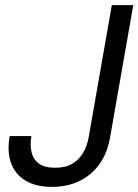

<svg xmlns="http://www.w3.org/2000/svg" viewBox="-20 -720 542 752"><path d="M183 12Q122 12 81 -12Q40 -36 23.5 -81Q7 -126 18 -187H103Q97 -153 103.5 -124.5Q110 -96 132 -79.5Q154 -63 196 -63Q237 -63 263.5 -79Q290 -95 305.5 -121.5Q321 -148 327 -181L418 -700H502L411 -181Q395 -90 334.5 -39Q274 12 183 12Z"/></svg>

Font: DM Sans 11pt
Style: Italic
Weight: 400
Italic angle: -10°
Version: Version 4.004;gftools[0.9.30]